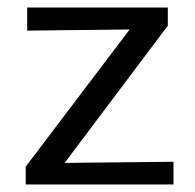

<svg xmlns="http://www.w3.org/2000/svg" viewBox="-20 -488 515 508"><path d="M439 -60V0H48V-47L323 -410L52 -407V-468H424V-420L151 -57Z"/></svg>

Font: Ysabeau SC Medium
Style: Regular
Weight: 500
Designer: Christian Thalmann (Catharsis Fonts)
Version: Version 0.003